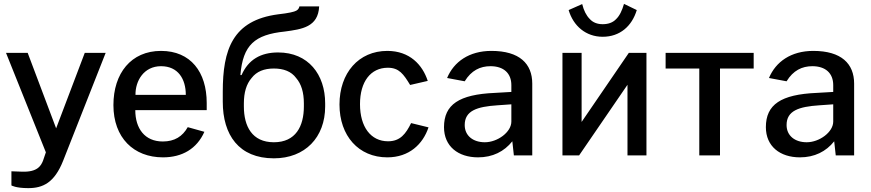

<svg xmlns="http://www.w3.org/2000/svg" viewBox="-20 -803 4498 992"><path d="M126 169C202 169 261 141 306 28L526 -530H418L270 -140L123 -530H11L217 -16L202 28C192 52 175 87 93 84L39 82V155C39 155 61 169 126 169Z M1048 -234V-271C1048 -431 965 -540 812 -540C657 -540 566 -424 566 -260C566 -91 671 10 822 10C921 10 997 -34 1036 -122L950 -146C923 -98 882 -72 821 -72C728 -72 679 -139 679 -234ZM680 -313C679 -385 723 -461 812 -461C900 -461 940 -395 940 -313Z M1417 -532C1327 -532 1263 -495 1228 -415H1222C1235 -571 1296 -624 1451 -640C1540 -652 1624 -663 1629 -770H1527C1525 -760 1520 -753 1511 -748C1501 -742 1471 -735 1417 -729C1181 -698 1131 -546 1131 -329V-277C1131 -106 1214 15 1395 15C1556 15 1660 -93 1660 -253V-269C1660 -418 1573 -532 1417 -532ZM1240 -269C1240 -325 1253 -369 1280 -400C1306 -434 1345 -449 1395 -449C1445 -449 1485 -434 1510 -400C1537 -369 1550 -325 1550 -269V-253C1550 -151 1508 -68 1395 -68C1282 -68 1240 -151 1240 -253Z M1981 -540C1833 -540 1734 -426 1734 -263C1734 -101 1833 10 1981 10C2094 10 2165 -58 2194 -145L2104 -167C2077 -112 2048 -73 1985 -73C1896 -73 1840 -147 1840 -265C1840 -381 1895 -453 1984 -453C2042 -453 2065 -420 2099 -364L2190 -385C2163 -468 2097 -540 1981 -540Z M2450 10C2525 10 2585 -20 2627 -73L2635 0H2730V-371C2730 -474 2664 -540 2519 -540C2404 -540 2325 -484 2290 -400L2381 -383C2415 -439 2461 -461 2514 -461C2582 -461 2622 -425 2622 -363V-328L2536 -323C2352 -315 2274 -263 2274 -146C2274 -47 2347 10 2450 10ZM2485 -68C2425 -68 2381 -101 2381 -157C2381 -231 2444 -252 2551 -259L2622 -264V-175C2622 -120 2550 -68 2485 -68Z M2985 -173V-530H2886V0H2972L3222 -365V0H3320V-530H3229ZM3094 -678C3066 -678 3043 -687 3027 -705C3009 -723 2996 -749 2988 -782L2918 -751C2942 -669 3007 -613 3094 -613C3183 -613 3245 -668 3270 -751L3204 -783C3194 -748 3181 -721 3163 -704C3146 -686 3122 -678 3094 -678Z M3419 -449H3593V0H3700V-449H3874V-530H3419Z M4113 10C4188 10 4248 -20 4290 -73L4298 0H4393V-371C4393 -474 4327 -540 4182 -540C4067 -540 3988 -484 3953 -400L4044 -383C4078 -439 4124 -461 4177 -461C4245 -461 4285 -425 4285 -363V-328L4199 -323C4015 -315 3937 -263 3937 -146C3937 -47 4010 10 4113 10ZM4148 -68C4088 -68 4044 -101 4044 -157C4044 -231 4107 -252 4214 -259L4285 -264V-175C4285 -120 4213 -68 4148 -68Z"/></svg>

Font: Cheyenne Sans Medium
Style: Regular
Weight: 500
Designer: The Public Sans project authors (U.S. Web Design System), Libre Franklin designed by Pablo Impallari and Rodrigo Fuenzal
Foundry: The Cheyenne Sans Project Authors
Version: Version 2.007